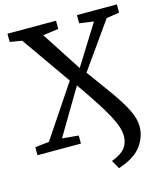

<svg xmlns="http://www.w3.org/2000/svg" viewBox="-134 -842 969 1140"><g transform="rotate(-15 350.0 -272.0)"><path d="M454 199.5 425 147.5Q485.5 125 508.5 94.5Q531.5 64 531.5 21.5Q531.5 -4 522 -34.2Q512.5 -64.5 490.8 -105.5Q469 -146.5 432 -203.5Q395 -260.5 340 -340L173 -59L273.5 -49.5V0H6.5V-49.5L92.5 -59L306.5 -378.5L95 -680L21 -692.5V-743H319.5V-692.5L224 -679.5L382.5 -435L536 -680.5L448 -692.5V-743H693.5V-692.5L614 -680L414.5 -398Q479 -310 529 -240.5Q579 -171 607.8 -114Q636.5 -57 636.5 -7.5Q636.5 54 595.8 110.2Q555 166.5 454 199.5Z"/></g></svg>

Font: Merriweather
Style: Regular
Weight: 400
Designer: Eben Sorkin
Foundry: Eben Sorkin
Version: Version 2.100; ttfautohint (v1.7.19-72a1) -l 8 -r 50 -G 200 